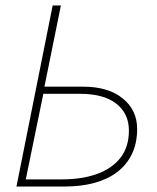

<svg xmlns="http://www.w3.org/2000/svg" viewBox="-20 -680 574 700"><path d="M40 0 172 -660H202L142 -364H284Q374 -364 427 -321.5Q480 -279 480 -210Q480 -158 461 -118.5Q442 -79 407 -52.5Q372 -26 323.5 -13Q275 0 216 0ZM74 -26H206Q278 -26 333 -45.5Q388 -65 419 -104.5Q450 -144 450 -204Q450 -266 404 -302Q358 -338 272 -338H138Z"/></svg>

Font: Source Sans 3
Style: Italic
Weight: 200
Italic angle: -11°
Designer: Paul D. Hunt
Foundry: Adobe
Version: Version 3.046;hotconv 1.0.118;makeotfexe 2.5.65603